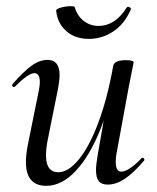

<svg xmlns="http://www.w3.org/2000/svg" viewBox="-20 -589 508 622"><path d="M64 -64Q64 -88 70 -119L106 -297Q109 -312 109 -323Q109 -352 91 -352Q72 -352 29 -309Q27 -307 25 -307Q22 -307 20 -310.5Q18 -314 21 -317Q56 -357 82 -376Q108 -395 134 -395Q173 -395 173 -346Q173 -327 167 -297L135 -138Q129 -108 129 -86Q129 -31 169 -31Q201 -31 235 -72Q269 -113 298.5 -191.5Q328 -270 347 -377L361 -376Q341 -260 306 -172Q271 -84 225.5 -35.5Q180 13 130 13Q64 13 64 -64ZM291 -38Q291 -54 296 -84L347 -377Q349 -385 359 -389.5Q369 -394 387 -394Q413 -394 413 -387L409 -367Q400 -324 398 -312L357 -89Q355 -80 355 -64Q355 -33 373 -33Q385 -33 402 -44.5Q419 -56 439 -77Q440 -78 442 -78Q445 -78 447 -74.5Q449 -71 447 -69Q412 -28 384 -9.5Q356 9 329 9Q309 9 300 -2Q291 -13 291 -38ZM162 -554Q161 -560 177.5 -564.5Q194 -569 210 -569Q221 -569 222 -566Q230 -538 251 -521.5Q272 -505 299 -505Q353 -505 390 -564Q392 -567 395 -567Q398 -567 401.5 -564.5Q405 -562 404 -559Q384 -512 347.5 -487.5Q311 -463 268 -463Q223 -463 194.5 -488.5Q166 -514 162 -554Z"/></svg>

Font: Cormorant Garamond Medium
Style: Italic
Weight: 500
Italic angle: -10°
Designer: Christian Thalmann (Catharsis Fonts)
Foundry: Catharsis Fonts
Version: Version 4.000